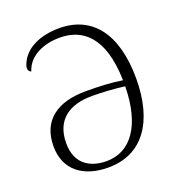

<svg xmlns="http://www.w3.org/2000/svg" viewBox="-130 -810 861 930"><g transform="rotate(-20 300.5 -345.0)"><path d="M277 -703C183 -703 101 -669 71 -599C57 -569 67 -557 79 -552C102 -626 181 -659 264 -659C379 -659 477 -588 482 -360C427 -369 365 -372 294 -372C144 -372 56 -305 56 -174C56 -52 143 13 272 13C450 13 545 -126 545 -347C545 -581 444 -703 277 -703ZM274 -19C200 -19 119 -52 119 -167C119 -291 202 -340 314 -340C363 -340 430 -336 482 -329C479 -123 396 -19 274 -19Z"/></g></svg>

Font: Arima Koshi Light
Style: Regular
Weight: 300
Designer: Joana Correia and Natanael Gama
Foundry: NDISCOVER
Version: Version 1.019;PS 001.019;hotconv 1.0.88;makeotf.lib2.5.64775